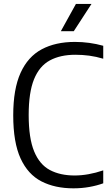

<svg xmlns="http://www.w3.org/2000/svg" viewBox="-20 -966 570 994"><path d="M360 9Q264.5 9 194.5 -27Q124.5 -63 86.5 -145.8Q48.5 -228.5 48.5 -369Q48.5 -505 86.5 -588.8Q124.5 -672.5 196 -710.8Q267.5 -749 368 -749Q443 -749 514.5 -729V-662Q477.5 -673 442.2 -677.8Q407 -682.5 370 -682.5Q292 -682.5 238 -653.2Q184 -624 156.2 -555.8Q128.5 -487.5 128.5 -371Q128.5 -250.5 156.8 -182.2Q185 -114 238.2 -85.8Q291.5 -57.5 366 -57.5Q436.5 -57.5 514.5 -84V-17Q481.5 -5 442.2 2Q403 9 360 9ZM295 -804.5 373 -945.5H453.5L362 -804.5Z"/></svg>

Font: Encode Sans Semi Condensed
Style: Regular
Weight: 400
Width: 4
Designer: Multiple Designers
Foundry: Impallari Type
Version: Version 3.000; ttfautohint (v1.8.3) -l 8 -r 50 -G 200 -x 14 